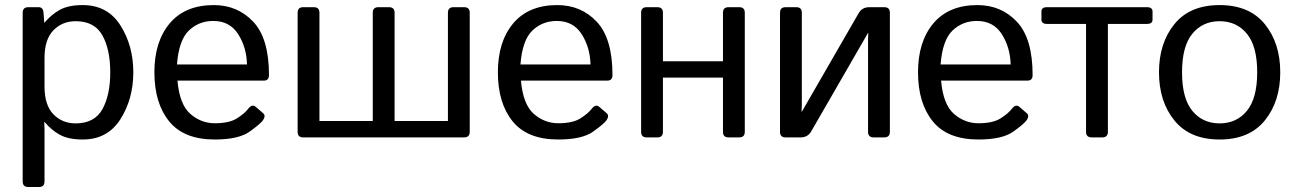

<svg xmlns="http://www.w3.org/2000/svg" viewBox="-20 -541 5102 756"><path d="M91.3 195.3Q69.3 195.3 69.3 173.3V-490.7Q69.3 -512.7 91.3 -512.7H132.3Q149.9 -512.7 151.4 -490.7L154.3 -451.7H155.3Q182.1 -483.9 215.8 -502.4Q249.5 -521 305.7 -521Q403.3 -521 454.1 -441.2Q504.9 -361.3 504.9 -256.3Q504.9 -151.4 454.1 -71.5Q403.3 8.3 305.7 8.3Q249.5 8.3 215.8 -10.3Q182.1 -28.8 155.3 -61H154.3Q155.3 -46.4 155.3 -31.2V173.3Q155.3 195.3 133.3 195.3ZM155.3 -200.2Q155.3 -127 190.2 -91.1Q225.1 -55.2 277.8 -55.2Q352.1 -55.2 383.1 -110.8Q414.1 -166.5 414.1 -256.3Q414.1 -346.2 383.1 -401.9Q352.1 -457.5 277.8 -457.5Q225.1 -457.5 190.2 -421.6Q155.3 -385.7 155.3 -312.5Z M587.9 -256.3Q587.9 -377.4 648.4 -449.2Q709 -521 821.8 -521Q915.5 -521 977.3 -455.3Q1039.1 -389.6 1039.1 -245.6Q1039.1 -223.6 1019 -223.6H678.7Q687 -129.4 729.5 -92.5Q772 -55.7 825.7 -55.7Q882.3 -55.7 912.6 -74.7Q942.9 -93.8 957 -112.3Q972.7 -132.8 987.3 -120.1L1016.1 -95.2Q1027.3 -85.4 1016.1 -68.4Q1006.8 -54.2 963.1 -22.9Q919.4 8.3 825.7 8.3Q703.6 8.3 645.8 -63.5Q587.9 -135.3 587.9 -256.3ZM676.8 -287.1H952.6Q950.7 -355.5 917.5 -407Q884.3 -458.5 819.8 -458.5Q763.2 -458.5 723.6 -420.7Q684.1 -382.8 676.8 -287.1Z M1173.8 0Q1151.9 0 1151.9 -22V-490.7Q1151.9 -512.7 1173.8 -512.7H1215.8Q1237.8 -512.7 1237.8 -490.7V-64.5H1447.8V-490.7Q1447.8 -512.7 1469.7 -512.7H1511.7Q1533.7 -512.7 1533.7 -490.7V-64.5H1743.7V-490.7Q1743.7 -512.7 1765.6 -512.7H1807.6Q1829.6 -512.7 1829.6 -490.7V-22Q1829.6 0 1807.6 0Z M1940.4 -256.3Q1940.4 -377.4 2001 -449.2Q2061.5 -521 2174.3 -521Q2268.1 -521 2329.8 -455.3Q2391.6 -389.6 2391.6 -245.6Q2391.6 -223.6 2371.6 -223.6H2031.2Q2039.6 -129.4 2082 -92.5Q2124.5 -55.7 2178.2 -55.7Q2234.9 -55.7 2265.1 -74.7Q2295.4 -93.8 2309.6 -112.3Q2325.2 -132.8 2339.8 -120.1L2368.7 -95.2Q2379.9 -85.4 2368.7 -68.4Q2359.4 -54.2 2315.7 -22.9Q2272 8.3 2178.2 8.3Q2056.2 8.3 1998.3 -63.5Q1940.4 -135.3 1940.4 -256.3ZM2029.3 -287.1H2305.2Q2303.2 -355.5 2270 -407Q2236.8 -458.5 2172.4 -458.5Q2115.7 -458.5 2076.2 -420.7Q2036.6 -382.8 2029.3 -287.1Z M2526.4 0Q2504.4 0 2504.4 -22V-490.7Q2504.4 -512.7 2526.4 -512.7H2568.4Q2590.3 -512.7 2590.3 -490.7V-299.8H2826.7V-490.7Q2826.7 -512.7 2848.6 -512.7H2890.6Q2912.6 -512.7 2912.6 -490.7V-22Q2912.6 0 2890.6 0H2848.6Q2826.7 0 2826.7 -22V-235.4H2590.3V-22Q2590.3 0 2568.4 0Z M3073.2 0Q3051.3 0 3051.3 -22V-490.7Q3051.3 -512.7 3073.2 -512.7H3115.2Q3137.2 -512.7 3137.2 -490.7V-130.4Q3137.2 -115.7 3136.2 -101.1H3137.2L3360.8 -488.8Q3374.5 -512.7 3402.8 -512.7H3461.9Q3483.9 -512.7 3483.9 -490.7V-22Q3483.9 0 3461.9 0H3419.9Q3397.9 0 3397.9 -22V-382.3Q3397.9 -397 3398.9 -411.6H3397.9L3174.3 -23.9Q3160.6 0 3132.3 0Z M3594.7 -256.3Q3594.7 -377.4 3655.3 -449.2Q3715.8 -521 3828.6 -521Q3922.4 -521 3984.1 -455.3Q4045.9 -389.6 4045.9 -245.6Q4045.9 -223.6 4025.9 -223.6H3685.5Q3693.8 -129.4 3736.3 -92.5Q3778.8 -55.7 3832.5 -55.7Q3889.2 -55.7 3919.4 -74.7Q3949.7 -93.8 3963.9 -112.3Q3979.5 -132.8 3994.1 -120.1L4022.9 -95.2Q4034.2 -85.4 4022.9 -68.4Q4013.7 -54.2 3970 -22.9Q3926.3 8.3 3832.5 8.3Q3710.4 8.3 3652.6 -63.5Q3594.7 -135.3 3594.7 -256.3ZM3683.6 -287.1H3959.5Q3957.5 -355.5 3924.3 -407Q3891.1 -458.5 3826.7 -458.5Q3770 -458.5 3730.5 -420.7Q3690.9 -382.8 3683.6 -287.1Z M4102.5 -446.8Q4080.6 -446.8 4080.6 -463.9V-495.6Q4080.6 -512.7 4102.5 -512.7H4496.1Q4518.1 -512.7 4518.1 -495.6V-463.9Q4518.1 -446.8 4496.1 -446.8H4342.3V-22Q4342.3 0 4320.3 0H4278.3Q4256.3 0 4256.3 -22V-446.8Z M4543.5 -256.3Q4543.5 -371.1 4604.2 -446Q4665 -521 4782.2 -521Q4899.4 -521 4960.2 -446Q5021 -371.1 5021 -256.3Q5021 -141.6 4960.2 -66.7Q4899.4 8.3 4782.2 8.3Q4665 8.3 4604.2 -66.7Q4543.5 -141.6 4543.5 -256.3ZM4634.3 -256.3Q4634.3 -153.8 4674.8 -104.5Q4715.3 -55.2 4782.2 -55.2Q4849.1 -55.2 4889.6 -104.5Q4930.2 -153.8 4930.2 -256.3Q4930.2 -358.9 4889.6 -408.2Q4849.1 -457.5 4782.2 -457.5Q4715.3 -457.5 4674.8 -408.2Q4634.3 -358.9 4634.3 -256.3Z"/></svg>

Font: Istok
Style: Regular
Weight: 500
Designer: Andrey V. Panov
Foundry: Andrey V. Panov
Version: Version 1.0.3